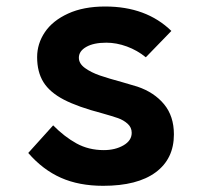

<svg xmlns="http://www.w3.org/2000/svg" viewBox="-20 -578 640 605"><path d="M69 -96 147.5 -183Q183 -147 221.2 -126Q259.5 -105 307 -105Q343 -105 369 -120Q395 -135 395 -159.5Q395 -176.5 382.2 -188Q369.5 -199.5 351.8 -205.8Q334 -212 302 -221Q225.5 -241 181.2 -264Q137 -287 117 -319Q97 -351 97 -398Q97 -440.5 121.5 -476.8Q146 -513 194.5 -535.2Q243 -557.5 311.5 -557.5Q441 -557.5 520 -480.5L439.5 -397.5Q412.5 -419.5 379.8 -431.5Q347 -443.5 315 -443.5Q275 -443.5 251.8 -430.2Q228.5 -417 228.5 -396Q228.5 -377.5 248 -363.5Q267.5 -349.5 295.2 -340Q323 -330.5 365.5 -319Q401 -309 413 -305Q466 -287 497 -249.5Q528 -212 528 -154.5Q528 -77.5 470.5 -35Q413 7.5 305 7.5Q229 7.5 172 -17.8Q115 -43 69 -96Z"/></svg>

Font: JuliaMono ExtraBold
Style: Regular
Weight: 800
Monospace: yes
Designer: cormullion
Foundry: corm
Version: Version 0.055; ttfautohint (v1.8.4)